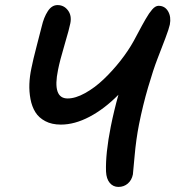

<svg xmlns="http://www.w3.org/2000/svg" viewBox="-20 -758 698 764"><path d="M451.2 -14.2Q430.2 -14.2 416.7 -30.3Q403.3 -46.4 401.9 -75.2Q399.4 -146.5 420.9 -254.9Q433.6 -317.9 451.2 -380.9Q395 -324.2 335.9 -293.2Q276.9 -262.2 222.2 -262.2Q186 -262.2 160.2 -275.9Q134.3 -289.6 120.6 -311.8Q106.9 -334 101.3 -363.8Q95.7 -393.6 96.9 -424.1Q98.1 -454.6 105 -486.8Q110.8 -517.1 126.7 -577.9Q142.6 -638.7 146 -652.8Q154.3 -689 170.2 -713.4Q186 -737.8 209 -737.8Q234.4 -737.8 250.2 -717Q266.1 -696.3 259.8 -665Q256.3 -645.5 237.1 -580.6Q217.8 -515.6 210.9 -480Q187.5 -366.2 249 -366.2Q280.3 -366.2 318.6 -387.5Q356.9 -408.7 392.3 -442.4Q427.7 -476.1 459.2 -516.1Q490.7 -556.2 512.2 -595.2Q518.6 -606.9 528.8 -626.2Q539.1 -645.5 544.9 -656.2Q550.8 -667 559.1 -681.4Q567.4 -695.8 573 -703.9Q578.6 -711.9 585.4 -720Q592.3 -728 598.6 -731.4Q605 -734.9 610.8 -734.9Q636.2 -734.9 648.9 -712.9Q661.6 -690.9 655.8 -660.2Q652.3 -643.6 637.9 -605.5Q623.5 -567.4 606.9 -524.9Q590.3 -482.4 569.3 -410.6Q548.3 -338.9 533.2 -263.2Q521.5 -204.1 515.6 -137Q509.8 -69.8 508.8 -64Q504.4 -41.5 488.8 -27.8Q473.1 -14.2 451.2 -14.2Z"/></svg>

Font: Shantell Sans Bouncy
Style: Italic
Weight: 500
Italic angle: -11.31°
Designer: Stephen Nixon, Anya Danilova, Shantell Martin
Foundry: Arrow Type
Version: Version 1.006;[9816181b4]